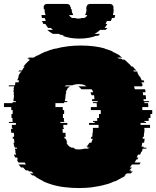

<svg xmlns="http://www.w3.org/2000/svg" viewBox="-27 -940 789 970"><path d="M692 -384H742V-364H733V-344H724V-329H703V-324H711V-319H683V-309H731V-294H702V-289H703Q703 -284 702.5 -279Q702 -274 702 -269H701Q700 -266 700 -260V-249H695Q694 -247 694 -244Q694 -241 694 -239H704L701 -219H692Q691 -214 690.5 -209Q690 -204 688 -199H699Q699 -198 698.5 -197Q698 -196 698 -194H713Q713 -193 712.5 -192Q712 -191 712 -189H694Q693 -185 692 -181.5Q691 -178 690 -174H687L681 -159H670Q669 -155 667 -151.5Q665 -148 663 -144H672Q670 -139 667 -134H661Q660 -130 657.5 -126.5Q655 -123 653 -119H684L677 -109H640L629 -94H640L626 -79H637Q636 -78 634.5 -77Q633 -76 632 -74H644Q641 -72 638.5 -69Q636 -66 633 -64H614Q611 -62 608 -59Q605 -56 601 -54H608Q605 -52 601.5 -49Q598 -46 594 -44H592Q583 -39 574 -34Q565 -29 555 -24H552Q549 -23 546 -22Q543 -21 540 -19Q533 -16 526.5 -13.5Q520 -11 512 -9H511Q478 1 439 6H440Q424 8 406.5 9Q389 10 372 10Q354 10 337 9Q320 8 303 6Q265 2 230 -9H231Q224 -11 217 -13.5Q210 -16 203 -19H202Q199 -21 196 -22Q193 -23 190 -24H193Q183 -29 174 -34Q165 -39 156 -44H158L143 -54H137Q133 -56 130 -59Q127 -62 124 -64H143L131 -74H119Q118 -76 117 -77Q116 -78 114 -79H104Q100 -83 96.5 -86.5Q93 -90 90 -94H79L67 -109H104L98 -119H66Q64 -123 62 -126.5Q60 -130 58 -134H64Q61 -139 59 -144H50Q48 -148 46.5 -151.5Q45 -155 43 -159H55L49 -174H52Q51 -178 50 -181.5Q49 -185 48 -189H59Q58 -191 58 -194H48Q48 -196 47.5 -197Q47 -198 47 -199H45Q44 -204 43 -209Q42 -214 41 -219H46Q45 -224 44.5 -229Q44 -234 44 -239H38L37 -249H44V-260Q44 -262 43.5 -264.5Q43 -267 43 -269H30Q29 -274 29 -279Q29 -284 29 -289H36V-294H33V-309H53V-319H18V-324H37V-329H36V-344H31V-364H37V-384H30V-399H-7V-419H36Q37 -421 37 -424H53V-429H41V-439H42L44 -459H42Q42 -463 42.5 -466.5Q43 -470 44 -474H41Q41 -478 41.5 -481.5Q42 -485 43 -489H41Q42 -493 43 -496.5Q44 -500 45 -504H17Q17 -506 17.5 -507Q18 -508 18 -509H48L51 -519H49L51 -524H66Q67 -526 68 -529Q69 -532 70 -534H60Q63 -543 68 -554H65Q68 -559 70.5 -564.5Q73 -570 76 -574H79L82 -579H66L69 -584H85L88 -589H86L98 -604H91L104 -619Q109 -624 114.5 -629.5Q120 -635 126 -639H116L122 -644H111Q113 -646 114.5 -647Q116 -648 118 -649H143Q147 -651 151 -654Q155 -657 159 -659H162Q172 -664 182 -669.5Q192 -675 202 -679H205Q225 -688 249 -694H254Q283 -702 315 -706Q347 -710 381 -710Q452 -710 507 -694H501Q512 -691 523 -687.5Q534 -684 544 -679H540Q551 -675 560.5 -669.5Q570 -664 580 -659H576L591 -649H566Q568 -648 569.5 -647Q571 -646 573 -644H584Q586 -643 588 -642Q590 -641 591 -639H601Q607 -635 612.5 -629.5Q618 -624 623 -619H624Q628 -615 631 -611.5Q634 -608 637 -604H644L656 -589H658Q661 -586 662 -584H646L649 -579H666L669 -574H666Q669 -570 671.5 -564.5Q674 -559 677 -554H680L689 -534H699L702 -524H687L689 -519H691L694 -509H691Q691 -508 691.5 -507Q692 -506 692 -504H650Q652 -500 652.5 -496.5Q653 -493 654 -489H706Q707 -485 707.5 -481.5Q708 -478 708 -474H694Q695 -470 695.5 -466.5Q696 -463 696 -459H709L711 -439H698V-436Q698 -435 698.5 -433Q699 -431 699 -429H726V-424H702Q703 -422 703 -419H721Q722 -414 722 -409Q722 -404 722 -399H692ZM473 -364H482V-384H432V-399H462Q462 -404 462 -409Q462 -414 461 -419H443Q443 -421 442.5 -422Q442 -423 442 -424H466V-429H439Q439 -431 438.5 -432Q438 -433 438 -434V-439H450Q450 -444 449.5 -449.5Q449 -455 448 -459H435Q434 -463 433 -466.5Q432 -470 430 -474H444Q441 -482 436 -489H384Q379 -497 368 -504H410Q404 -508 401 -509H404Q389 -515 371 -515Q353 -515 338 -509H309Q305 -508 299 -504H327Q319 -499 311 -489H313Q308 -482 305 -474H308Q307 -470 306 -466.5Q305 -463 303 -459H305Q304 -455 303.5 -449.5Q303 -444 303 -439H301V-429H313V-424H297V-419H253V-399H290V-384H297V-364H291V-344H296V-329H297Q297 -326 298 -324H278V-319H313V-309H293V-294H296V-289H289Q289 -284 289.5 -279Q290 -274 290 -269H304V-266Q304 -262 304 -257.5Q304 -253 305 -249H298Q299 -247 299 -244Q299 -241 300 -239H306Q307 -234 309 -229Q311 -224 313 -219H308Q314 -208 324 -199H326Q328 -198 330 -196.5Q332 -195 334 -194H343Q346 -193 349 -191.5Q352 -190 355 -189H343Q355 -185 371 -185Q387 -185 399 -189H416Q419 -190 422 -191.5Q425 -193 428 -194H412Q414 -195 416 -196.5Q418 -198 420 -199H409Q418 -206 425 -219H434Q439 -230 442 -239H432Q433 -241 433 -244Q433 -247 434 -249H439Q440 -253 440 -257.5Q440 -262 440 -266V-269H442Q442 -274 442 -279Q442 -284 443 -289H442V-294H471V-309H423V-319H451V-324H443V-329H464V-344H473ZM544 -864H555Q554 -860 553.5 -856.5Q553 -853 551 -849H539L533 -834H513Q512 -830 510 -826.5Q508 -823 506 -819H515Q512 -814 509 -809Q506 -804 501 -799H516Q514 -797 511.5 -794Q509 -791 506 -789H479Q469 -779 451 -769H481Q479 -768 476.5 -767Q474 -766 471 -764H478Q476 -763 473 -762Q470 -761 467 -759H458Q450 -756 441 -753.5Q432 -751 422 -749Q411 -747 399 -746Q387 -745 374 -745Q361 -745 349 -746Q337 -747 326 -749Q316 -751 306.5 -753.5Q297 -756 289 -759H297L286 -764H279Q276 -766 273.5 -767Q271 -768 269 -769H240Q222 -779 212 -789H240L230 -799H216Q212 -804 208.5 -809Q205 -814 202 -819H192Q190 -823 188.5 -826.5Q187 -830 185 -834H204Q203 -838 202 -841.5Q201 -845 199 -849H185L182 -864H203Q201 -870 201 -874H200Q199 -879 198.5 -884Q198 -889 198 -894H194V-904H193Q195 -920 211 -920H310Q327 -920 329 -904H331V-894H335Q335 -883 338 -874H339Q340 -871 341 -868.5Q342 -866 343 -864H322Q328 -853 338 -849H352Q360 -846 369 -846Q379 -846 386 -849H398Q409 -853 414 -864H403Q405 -868 407 -874Q410 -883 410 -894H409V-901Q409 -903 410 -904Q412 -920 429 -920H528Q543 -920 547 -904H546V-894H547Q547 -889 547 -884Q547 -879 546 -874H545Z"/></svg>

Font: Rubik Glitch
Style: Regular
Weight: 400
Designer: Hubert and Fischer, NaN
Foundry: Hubert and Fischer, NaN
Version: Version 2.200